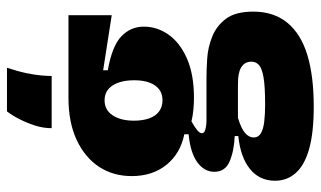

<svg xmlns="http://www.w3.org/2000/svg" viewBox="-200 -540 898 537"><g transform="rotate(-90 248.5 -272.0)"><path d="M219 157Q145 157 99.5 144Q54 131 32.5 106.5Q11 82 11 49Q11 5 44 -21.5Q77 -48 136 -54V-64Q93 -66 64.5 -78.5Q36 -91 36 -121Q36 -149 62.5 -168.5Q89 -188 141 -193V-205Q87 -216 55.5 -255Q24 -294 24 -352Q24 -404 50 -443.5Q76 -483 125 -506Q174 -529 243 -529H474V-408L320 -432V-419Q388 -407 415 -381Q442 -355 442 -318Q442 -281 419.5 -249Q397 -217 352.5 -197.5Q308 -178 243 -178Q228 -178 211 -179.5Q194 -181 177 -185Q161 -176 152.5 -169Q144 -162 144 -156Q144 -151 148.5 -148.5Q153 -146 161.5 -144.5Q170 -143 180 -143H299Q321 -143 352.5 -141Q384 -139 414 -127Q444 -115 464 -88.5Q484 -62 484 -12Q484 45 453 83Q422 121 363 139Q304 157 219 157ZM225 21Q275 21 300.5 16.5Q326 12 335 3.5Q344 -5 344 -17Q344 -31 336.5 -39Q329 -47 318 -50.5Q307 -54 295.5 -54.5Q284 -55 277 -55H187Q157 -46 144.5 -35Q132 -24 132 -11Q132 2 143.5 9Q155 16 176 18.5Q197 21 225 21ZM236 -266Q263 -266 277.5 -287Q292 -308 292 -345Q292 -383 277.5 -405.5Q263 -428 236 -428Q209 -428 194 -405.5Q179 -383 179 -346Q179 -321 185.5 -303Q192 -285 205 -275.5Q218 -266 236 -266ZM327 -701Q317 -671 312 -647Q307 -623 305.5 -605.5Q304 -588 304 -576H158Q158 -600 165.5 -623Q173 -646 183.5 -666.5Q194 -687 205 -701Z"/></g></svg>

Font: Bricolage Grotesque 72pt SemiCondensed ExtraBold
Style: Regular
Weight: 800
Width: 4
Designer: Mathieu Triay
Foundry: Atelier Triay
Version: Version 1.001;gftools[0.9.33.dev8+g029e19f]